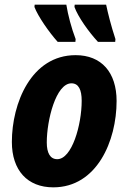

<svg xmlns="http://www.w3.org/2000/svg" viewBox="-20 -795 549 825"><path d="M228 -615H304L305 -627C287 -674 272 -731 265 -775H129L128 -765C143 -725 191 -656 228 -615ZM401 -615H475L476 -627C457 -685 444 -737 436 -775H301L300 -765C315 -723 361 -658 401 -615ZM209 10C396 10 481 -189 481 -361C481 -484 416 -558 305 -558C114 -558 31 -351 31 -185C31 -63 98 10 209 10ZM226 -111C196 -111 181 -137 181 -183C181 -278 220 -437 287 -437C318 -437 331 -409 331 -362C331 -258 289 -111 226 -111Z"/></svg>

Font: Noto Sans Display SemiCondensed Extra
Style: Italic
Weight: 800
Width: 4
Italic angle: -12°
Designer: Monotype Design Team
Foundry: Monotype Imaging Inc.
Version: Version 1.900